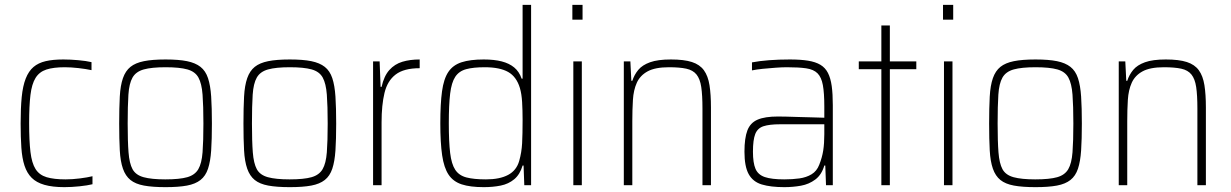

<svg xmlns="http://www.w3.org/2000/svg" viewBox="-20 -763 5073 791"><path d="M245 8Q196 8 163 -1.5Q130 -11 110.5 -30.5Q91 -50 81 -80.5Q71 -111 68 -154.5Q65 -198 65 -254Q65 -318 69.5 -363.5Q74 -409 86 -439.5Q98 -470 118 -487Q138 -504 168 -511Q198 -518 241 -518Q270 -518 303 -515Q336 -512 357 -507V-474Q334 -479 303 -482.5Q272 -486 247 -486Q200 -486 171 -476.5Q142 -467 126.5 -442Q111 -417 105.5 -372Q100 -327 100 -256Q100 -183 105.5 -137Q111 -91 126.5 -66.5Q142 -42 172 -33Q202 -24 250 -24Q278 -24 309.5 -28Q341 -32 361 -37V-4Q341 1 308 4.5Q275 8 245 8Z M662 8Q608 8 573 1.5Q538 -5 517.5 -21.5Q497 -38 486.5 -68Q476 -98 473.5 -143.5Q471 -189 471 -254Q471 -319 473.5 -365Q476 -411 486.5 -441Q497 -471 517.5 -487.5Q538 -504 573 -511Q608 -518 662 -518Q716 -518 750.5 -511Q785 -504 806 -487.5Q827 -471 837 -441Q847 -411 850 -365Q853 -319 853 -254Q853 -189 850 -143.5Q847 -98 837 -68Q827 -38 806 -21.5Q785 -5 750.5 1.5Q716 8 662 8ZM661 -24Q720 -24 751.5 -33Q783 -42 797 -66Q811 -90 814.5 -135.5Q818 -181 818 -254Q818 -327 814.5 -373Q811 -419 797.5 -443.5Q784 -468 752 -477Q720 -486 662 -486Q605 -486 572.5 -477Q540 -468 526 -443.5Q512 -419 509 -373Q506 -327 506 -254Q506 -181 509.5 -135.5Q513 -90 526 -66Q539 -42 571.5 -33Q604 -24 661 -24Z M1174 8Q1120 8 1085 1.5Q1050 -5 1029.5 -21.5Q1009 -38 998.5 -68Q988 -98 985.5 -143.5Q983 -189 983 -254Q983 -319 985.5 -365Q988 -411 998.5 -441Q1009 -471 1029.5 -487.5Q1050 -504 1085 -511Q1120 -518 1174 -518Q1228 -518 1262.5 -511Q1297 -504 1318 -487.5Q1339 -471 1349 -441Q1359 -411 1362 -365Q1365 -319 1365 -254Q1365 -189 1362 -143.5Q1359 -98 1349 -68Q1339 -38 1318 -21.5Q1297 -5 1262.5 1.5Q1228 8 1174 8ZM1173 -24Q1232 -24 1263.5 -33Q1295 -42 1309 -66Q1323 -90 1326.5 -135.5Q1330 -181 1330 -254Q1330 -327 1326.5 -373Q1323 -419 1309.5 -443.5Q1296 -468 1264 -477Q1232 -486 1174 -486Q1117 -486 1084.5 -477Q1052 -468 1038 -443.5Q1024 -419 1021 -373Q1018 -327 1018 -254Q1018 -181 1021.5 -135.5Q1025 -90 1038 -66Q1051 -42 1083.5 -33Q1116 -24 1173 -24Z M1517 0V-510H1544L1548 -405H1552Q1562 -450 1584 -474.5Q1606 -499 1637.5 -508.5Q1669 -518 1709 -518V-482Q1644 -482 1610 -456Q1576 -430 1564 -380Q1552 -330 1552 -259V0Z M1973 8Q1917 8 1882 -3.5Q1847 -15 1828 -43.5Q1809 -72 1801.5 -123.5Q1794 -175 1794 -255Q1794 -335 1801 -386.5Q1808 -438 1827 -466.5Q1846 -495 1881.5 -506.5Q1917 -518 1973 -518Q2016 -518 2047 -510Q2078 -502 2098.5 -485Q2119 -468 2129 -439H2133V-743H2168V0H2140L2137 -81H2133Q2122 -44 2098.5 -24.5Q2075 -5 2043 1.5Q2011 8 1973 8ZM1982 -24Q2039 -24 2073.5 -42.5Q2108 -61 2119 -100Q2129 -135 2131 -172.5Q2133 -210 2133 -269Q2133 -309 2131 -342.5Q2129 -376 2122 -400Q2108 -447 2073.5 -466.5Q2039 -486 1977 -486Q1930 -486 1900.5 -478Q1871 -470 1855.5 -446.5Q1840 -423 1834.5 -377Q1829 -331 1829 -255Q1829 -179 1834.5 -133Q1840 -87 1855.5 -63.5Q1871 -40 1901.5 -32Q1932 -24 1982 -24Z M2338 -682V-743H2380V-682ZM2342 0V-510H2377V0Z M2550 0V-510H2577L2581 -430H2585Q2593 -455 2609.5 -475Q2626 -495 2658 -506.5Q2690 -518 2744 -518Q2798 -518 2830.5 -507.5Q2863 -497 2880 -473.5Q2897 -450 2903 -412Q2909 -374 2909 -320V0H2874V-315Q2874 -371 2869 -404.5Q2864 -438 2849.5 -456Q2835 -474 2807.5 -480Q2780 -486 2736 -486Q2679 -486 2648 -469Q2617 -452 2603.5 -422Q2590 -392 2587.5 -351.5Q2585 -311 2585 -264V0Z M3211 8Q3155 8 3118.5 -3Q3082 -14 3064.5 -45.5Q3047 -77 3047 -138Q3047 -194 3059 -225.5Q3071 -257 3101 -270Q3131 -283 3185 -283Q3198 -283 3220 -282.5Q3242 -282 3270 -281Q3298 -280 3325.5 -279.5Q3353 -279 3376 -278V-324Q3376 -380 3370 -412.5Q3364 -445 3348 -461Q3332 -477 3301.5 -481.5Q3271 -486 3222 -486Q3202 -486 3175 -484Q3148 -482 3122.5 -479.5Q3097 -477 3078 -473V-506Q3109 -512 3149 -515Q3189 -518 3234 -518Q3278 -518 3309 -513Q3340 -508 3360 -496Q3380 -484 3391 -462.5Q3402 -441 3406.5 -408.5Q3411 -376 3411 -330V0H3383L3380 -81H3376Q3365 -43 3339 -23.5Q3313 -4 3280 2Q3247 8 3211 8ZM3211 -24Q3245 -24 3273.5 -28Q3302 -32 3323.5 -45Q3345 -58 3355 -84Q3367 -114 3371.5 -143Q3376 -172 3376 -210V-251H3194Q3150 -251 3125.5 -243Q3101 -235 3091.5 -211Q3082 -187 3082 -138Q3082 -92 3092.5 -67.5Q3103 -43 3131 -33.5Q3159 -24 3211 -24Z M3611 0V-478H3518V-510H3611V-658H3646V-510H3755V-478H3646V0Z M3865 -682V-743H3907V-682ZM3869 0V-510H3904V0Z M4246 8Q4192 8 4157 1.5Q4122 -5 4101.5 -21.5Q4081 -38 4070.5 -68Q4060 -98 4057.5 -143.5Q4055 -189 4055 -254Q4055 -319 4057.5 -365Q4060 -411 4070.5 -441Q4081 -471 4101.5 -487.5Q4122 -504 4157 -511Q4192 -518 4246 -518Q4300 -518 4334.5 -511Q4369 -504 4390 -487.5Q4411 -471 4421 -441Q4431 -411 4434 -365Q4437 -319 4437 -254Q4437 -189 4434 -143.5Q4431 -98 4421 -68Q4411 -38 4390 -21.5Q4369 -5 4334.5 1.5Q4300 8 4246 8ZM4245 -24Q4304 -24 4335.5 -33Q4367 -42 4381 -66Q4395 -90 4398.5 -135.5Q4402 -181 4402 -254Q4402 -327 4398.5 -373Q4395 -419 4381.5 -443.5Q4368 -468 4336 -477Q4304 -486 4246 -486Q4189 -486 4156.5 -477Q4124 -468 4110 -443.5Q4096 -419 4093 -373Q4090 -327 4090 -254Q4090 -181 4093.5 -135.5Q4097 -90 4110 -66Q4123 -42 4155.5 -33Q4188 -24 4245 -24Z M4589 0V-510H4616L4620 -430H4624Q4632 -455 4648.5 -475Q4665 -495 4697 -506.5Q4729 -518 4783 -518Q4837 -518 4869.5 -507.5Q4902 -497 4919 -473.5Q4936 -450 4942 -412Q4948 -374 4948 -320V0H4913V-315Q4913 -371 4908 -404.5Q4903 -438 4888.5 -456Q4874 -474 4846.5 -480Q4819 -486 4775 -486Q4718 -486 4687 -469Q4656 -452 4642.5 -422Q4629 -392 4626.5 -351.5Q4624 -311 4624 -264V0Z"/></svg>

Font: Saira SemiCondensed Thin
Style: Regular
Weight: 250
Width: 4
Designer: Hector Gatti with collaboration of the Omnibus-Type team
Foundry: Omnibus-Type
Version: Version 1.101